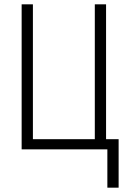

<svg xmlns="http://www.w3.org/2000/svg" viewBox="-20 -690 590 887"><path d="M476 177V0H80V-670H132V-47H418V-670H470V-47H528V177Z"/></svg>

Font: Lode Dark Term
Style: Regular
Weight: 400
Monospace: yes
Designer: Belleve Invis
Foundry: Belleve Invis
Version: Version 29.2.0